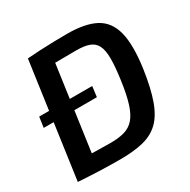

<svg xmlns="http://www.w3.org/2000/svg" viewBox="-159 -847 991 1004"><g transform="rotate(-30 336.5 -345.0)"><path d="M351 -397 343 -334H22L31 -397ZM374 -699Q482 -699 544 -666Q606 -633 626 -555Q646 -477 627 -341Q611 -231 586 -162Q561 -93 522 -56Q483 -19 425.5 -5Q368 9 288 9Q224 9 159 6.5Q94 4 35 0L98 -96Q137 -94 190 -92.5Q243 -91 286 -91Q335 -91 370 -101Q405 -111 429 -138.5Q453 -166 469 -217Q485 -268 496 -349Q507 -427 506.5 -476Q506 -525 492 -552Q478 -579 448.5 -589.5Q419 -600 371 -600Q343 -600 308.5 -599.5Q274 -599 239.5 -599Q205 -599 179 -598L132 -690Q168 -693 210 -695Q252 -697 294.5 -698Q337 -699 374 -699ZM257 -690 160 0H35L132 -690Z"/></g></svg>

Font: Exo 2 SemiBold
Style: Italic
Weight: 600
Italic angle: -8°
Designer: Natanael Gama
Foundry: Natanael Gama
Version: Version 2.010